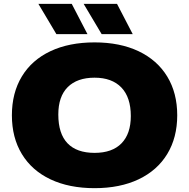

<svg xmlns="http://www.w3.org/2000/svg" viewBox="-20 -971 986 1001"><path d="M42 -370Q42 -486.5 93.8 -572.2Q145.5 -658 242.8 -704Q340 -750 473 -750Q605.5 -750 702.8 -703.8Q800 -657.5 852 -571.8Q904 -486 904 -370Q904 -254 852 -168.2Q800 -82.5 702.8 -36.2Q605.5 10 473 10Q340.5 10 243.2 -36Q146 -82 94 -167.8Q42 -253.5 42 -370ZM662 -366Q662 -463.5 612.8 -514.8Q563.5 -566 473 -566Q382.5 -566 333.2 -517Q284 -468 284 -374Q284 -274 332 -224Q380 -174 473 -174Q565 -174 613.5 -223.8Q662 -273.5 662 -366ZM274 -793 180 -951H354L436 -793ZM510 -793 416 -951H590L672 -793Z"/></svg>

Font: Encode Sans Expanded Black
Style: Regular
Weight: 900
Width: 7
Designer: Multiple Designers
Foundry: Impallari Type
Version: Version 2.000